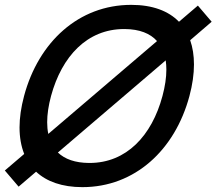

<svg xmlns="http://www.w3.org/2000/svg" viewBox="-69 -755 891 790"><path d="M801.9 -665.5 745.2 -732 667.4 -665.5C624.3 -710 558.5 -735 471 -735C255 -735 89.6 -582.5 30 -360C17.6 -313.6 11.4 -270.2 11.4 -230.6C11.4 -190 17.9 -153.4 30.6 -121.5L-49.1 -53.5L7.6 13L79.5 -48.5C122.7 -8 186.5 15 270 15C485.5 15 650.9 -137.5 710.5 -360C723 -406.7 729.1 -450.1 729.1 -489.7C729.1 -526.5 723.9 -559.9 713.5 -589.5ZM141 -360C185.4 -523.9 290.3 -635.5 441.3 -635.5C442.3 -635.5 443.3 -635.5 444.3 -635.5C505.2 -635 549 -617.5 577.1 -586L129.7 -204C126.6 -218.9 125.1 -235 125.1 -252.2C125.1 -284.6 130.5 -320.8 141 -360ZM296.7 -84.5C240.3 -85 197.8 -100 169.2 -127.5L612.8 -506.5C614.6 -494.4 615.5 -481.6 615.5 -468.2C615.5 -435.8 610.1 -399.6 599.5 -360C555.6 -196.1 450.7 -84.5 299.7 -84.5C298.7 -84.5 297.7 -84.5 296.7 -84.5Z"/></svg>

Font: Manrope
Style: SemiBoldItalic
Weight: 600
Italic angle: -15°
Designer: Mikhail Sharanda
Foundry: Mikhail Sharanda
Version: Version 4.502;hotconv 1.0.109;makeotfexe 2.5.65596